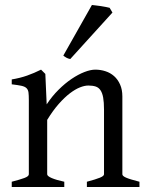

<svg xmlns="http://www.w3.org/2000/svg" viewBox="-20 -747 592 767"><path d="M327.1 0V-21Q362.3 -30.3 378.9 -37.1Q395.5 -43.9 395.5 -50.8V-309.1Q395.5 -338.9 392.1 -357.4Q388.7 -376 381.3 -386.7Q374 -397.5 362.1 -401.4Q350.1 -405.3 333 -405.3Q317.9 -405.3 299.3 -397.9Q280.8 -390.6 259.5 -374.5Q238.3 -358.4 215.1 -332.3Q191.9 -306.2 168.5 -268.1V-50.8Q168.5 -43.5 186.8 -35.6Q205.1 -27.8 236.8 -21V0H26.9V-21Q59.1 -29.3 77.1 -35.9Q95.2 -42.5 95.2 -50.8V-347.2Q95.2 -366.2 93.8 -377.4Q92.3 -388.7 85.7 -395Q79.1 -401.4 65.4 -404.3Q51.8 -407.2 26.9 -410.2V-429.7Q60.1 -435.1 88.4 -445.1Q116.7 -455.1 144 -468.8L161.1 -451.7L166.5 -330.1Q188 -362.8 213.9 -388.4Q239.7 -414.1 266.1 -431.9Q292.5 -449.7 317.1 -459.2Q341.8 -468.8 360.8 -468.8Q381.8 -468.8 401.4 -462.4Q420.9 -456.1 435.8 -442.9Q450.7 -429.7 459.7 -409.4Q468.8 -389.2 468.8 -361.8V-50.8Q468.8 -43.9 483.6 -37.4Q498.5 -30.8 537.1 -21V0ZM260.7 -511.2Q252 -512.7 245.1 -516.6Q238.3 -520.5 232.9 -524.9L347.2 -727.1Q353 -726.6 362.5 -725.3Q372.1 -724.1 382.6 -722.7Q393.1 -721.2 402.8 -719.2Q412.6 -717.3 418 -715.8L429.2 -696.8Z"/></svg>

Font: Gentium Plus Viet
Style: Regular
Weight: 400
Designer: J. Victor Gaultney, Annie Olsen, Iska Routamaa, Becca Hirsbrunner
Foundry: SIL International
Version: Version 5.000